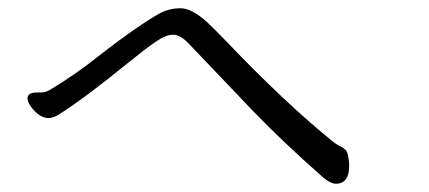

<svg xmlns="http://www.w3.org/2000/svg" viewBox="-20 -552 1040 465"><path d="M47 -317Q49 -328 70 -328H77Q91 -328 102 -335Q160 -370 211.5 -410.5Q263 -451 304 -479.5Q345 -508 367.5 -520Q390 -532 417.5 -532Q445 -532 483 -497Q498 -483 527 -453Q672 -301 790 -206Q797 -201 804.5 -197.5Q812 -194 817 -189Q822 -184 824.5 -166Q827 -148 824 -133Q818 -107 794 -107Q781 -107 764 -121Q663 -210 592.5 -283.5Q522 -357 489 -392Q456 -427 436 -447.5Q416 -468 399 -468Q382 -468 356.5 -450.5Q331 -433 293 -402Q186 -315 126 -277Q110 -266 97.5 -266Q85 -266 73 -275Q61 -284 53 -296.5Q45 -309 47 -317Z"/></svg>

Font: LXGW Bright GB
Style: Italic
Weight: 400
Italic angle: -12°
Designer: Christian Thalmann (Catharsis Fonts)
Foundry: LXGW / Christian Thalmann (Catharsis Fonts) / Fontworks Inc.
Version: Version 5.510